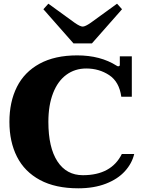

<svg xmlns="http://www.w3.org/2000/svg" viewBox="-20 -1010 780 1040"><path d="M215 -960 242 -990 384 -887Q414 -866 428 -866Q442 -866 472 -887L614 -990L641 -960L478 -775H378ZM31 -350Q31 -458 71.5 -539Q112 -620 194.5 -665Q277 -710 398 -710Q524 -710 612 -654Q615 -651 621 -651Q629 -651 629 -659V-705H694V-486H637Q626 -567 571.5 -603Q517 -639 447 -639Q386 -639 339.5 -605Q293 -571 267.5 -505.5Q242 -440 242 -350Q242 -211 291 -136Q340 -61 429 -61Q583 -61 640 -176H707Q695 -125 656.5 -82.5Q618 -40 553.5 -15Q489 10 404 10Q280 10 196.5 -35Q113 -80 72 -161Q31 -242 31 -350Z"/></svg>

Font: Taviraj Black
Style: Regular
Weight: 900
Designer: Katatrad Team
Foundry: CadsonDemak
Version: Version 1.030